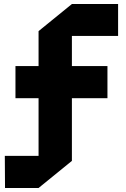

<svg xmlns="http://www.w3.org/2000/svg" viewBox="-20 -731 625 956"><path d="M172 -242H57V-402H172V-576L338 -711H568V-552H338V-402H515V-242H338V70L172 205H5L4 45H172Z"/></svg>

Font: Foldit Thin
Style: Bold
Weight: 700
Version: Version 1.003